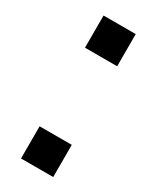

<svg xmlns="http://www.w3.org/2000/svg" viewBox="-157 -630 551 677"><g transform="rotate(30 118.5 -291.0)"><path d="M54 -451V-582H185V-451ZM54 0V-131H185V0Z"/></g></svg>

Font: Orbitron
Style: Bold
Weight: 700
Designer: Matt McInerney
Foundry: The League of Moveable Type
Version: Version 2.001